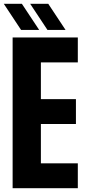

<svg xmlns="http://www.w3.org/2000/svg" viewBox="-27 -999 455 1019"><path d="M40 0V-800H386V-668H190V-473H376V-341H190V-132H386V0ZM225 -840 133 -979H229L321 -840ZM85 -840 -7 -979H89L181 -840Z"/></svg>

Font: Big Shoulders Display Thin Black
Style: Regular
Weight: 900
Version: Version 2.002